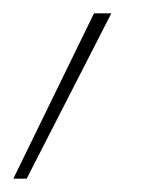

<svg xmlns="http://www.w3.org/2000/svg" viewBox="-118 -113 251 288"><path d="M-98 155 23 -93H49L-78 155Z"/></svg>

Font: Poppins Thin
Style: Italic
Weight: 250
Italic angle: -10°
Designer: Ninad Kale (Devanagari), Jonny Pinhorn (Latin)
Foundry: Indian Type Foundry
Version: Version 3.200;PS 1.000;hotconv 16.6.54;makeotf.lib2.5.65590